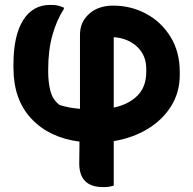

<svg xmlns="http://www.w3.org/2000/svg" viewBox="-20 -571 790 785"><path d="M443 -548Q516 -548 578 -514.5Q640 -481 677.5 -420Q715 -359 715 -276V-265Q715 -194 680 -137.5Q645 -81 584 -44Q523 -7 445 6V188Q435 191 425 192.5Q415 194 402 194Q304 194 304 97Q304 52 305 8Q181 -8 108 -86Q35 -164 35 -294V-308Q35 -424 74 -487.5Q113 -551 186 -551Q206 -551 217.5 -548Q229 -545 241 -540V-534Q212 -490 194.5 -428Q177 -366 177 -286V-279Q177 -235 186 -199.5Q195 -164 223 -142Q259 -130 307 -126V-429Q307 -481 344.5 -514.5Q382 -548 443 -548ZM445 -419V-131Q506 -144 542 -180Q578 -216 578 -278V-289Q578 -345 540.5 -380Q503 -415 445 -419Z"/></svg>

Font: Recursive Sn Csl St XBd
Style: Regular
Weight: 800
Version: Version 1.085;hotconv 1.1.0;makeotfexe 2.6.0; ttfautohint (v